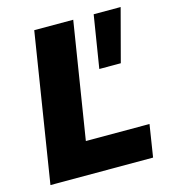

<svg xmlns="http://www.w3.org/2000/svg" viewBox="-106 -792 790 880"><g transform="rotate(-15 289.0 -352.5)"><path d="M25 0ZM25 0 137 -705H322L234 -153H536L512 0ZM379 -456 419 -705H547L481 -456Z"/></g></svg>

Font: Winston ExtraBold
Style: Italic
Weight: 800
Italic angle: -9°
Designer: Original fonts by Vernon Adams / Changes by Cristiano Sobral
Foundry: Original fonts by Vernon Adams / Changes by Cristiano Sobral
Version: Version 2.503;July 17, 2020;FontCreator 13.0.0.2655 64-bit